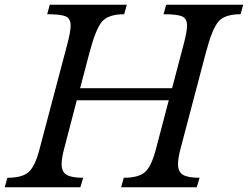

<svg xmlns="http://www.w3.org/2000/svg" viewBox="-48 -790 1046 810"><path d="M715 -168Q703 -124 703 -98Q703 -65 724 -52.5Q745 -40 794 -40L782 0H463L474 -40Q535 -40 562.5 -63Q590 -86 609 -158L664 -367H276L224 -168Q212 -124 212 -98Q212 -65 233 -52.5Q254 -40 303 -40L291 0H-28L-17 -40Q44 -40 71.5 -63Q99 -86 118 -158L235 -600Q250 -656 250 -682Q250 -712 229 -721Q208 -730 151 -730L162 -770H487L476 -730Q410 -730 383 -699.5Q356 -669 329 -566L290 -418H678L726 -600Q741 -656 741 -682Q741 -712 720 -721Q699 -730 642 -730L653 -770H978L967 -730Q901 -730 874 -699.5Q847 -669 820 -566Z"/></svg>

Font: Libre Baskerville
Style: Italic
Weight: 400
Italic angle: -15°
Designer: Pablo Impallari, Rodrigo Fuenzalida
Foundry: Pablo Impallari, Rodrigo Fuenzalida
Version: Version 1.051;Glyphs 3.2.3 (3260)